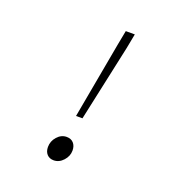

<svg xmlns="http://www.w3.org/2000/svg" viewBox="-125 -780 849 899"><g transform="rotate(20 300.0 -330.0)"><path d="M267 -219 336 -599 350 -672H395L381 -599L299 -219ZM239 12Q218 12 205.5 -1.5Q193 -15 193 -38Q193 -67 213 -89.5Q233 -112 260 -112Q282 -112 294.5 -98Q307 -84 307 -61Q307 -33 286.5 -10.5Q266 12 239 12Z"/></g></svg>

Font: TypoPRO Source Code Pro
Style: Italic
Weight: 300
Italic angle: -11°
Monospace: yes
Designer: Paul D. Hunt, Teo Tuominen
Foundry: Adobe Systems Incorporated
Version: Version 1.030;PS 1.0;hotconv 1.0.84;makeotf.lib2.5.63406